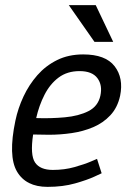

<svg xmlns="http://www.w3.org/2000/svg" viewBox="-20 -720 508 748"><path d="M290 -443Q242 -443 208.5 -418Q175 -393 153.5 -351Q132 -309 121 -260Q178 -258 232.5 -263Q287 -268 324.5 -287Q362 -306 371 -347Q380 -388 359.5 -415.5Q339 -443 290 -443ZM358 -101 376 -45Q376 -45 348 -32Q320 -19 272.5 -5.5Q225 8 165 8Q81 8 46 -52Q11 -112 40 -250Q50 -298 71.5 -344Q93 -390 125.5 -427Q158 -464 202.5 -486Q247 -508 304 -508Q391 -508 426.5 -462Q462 -416 448 -347Q438 -301 410 -271Q382 -241 343 -224.5Q304 -208 259.5 -201.5Q215 -195 171 -195L109 -196Q97 -116 116.5 -87Q136 -58 186 -58Q231 -58 270 -69Q309 -80 333.5 -90.5Q358 -101 358 -101ZM248 -700H353L421 -557H348Z"/></svg>

Font: Epunda Sans
Style: Italic
Weight: 400
Italic angle: -12.0243°
Designer: Simon Atzbach
Foundry: typofactur
Version: Version 2.204; ttfautohint (v1.8.4.7-5d5b)